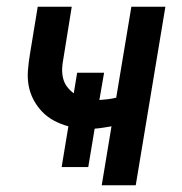

<svg xmlns="http://www.w3.org/2000/svg" viewBox="-20 -550 540 570"><path d="M282 0 311 -175Q299 -173 286.5 -171Q274 -169 261 -168L242 -54H163L183 -175Q161 -181 141 -191.5Q121 -202 105.5 -218Q90 -234 79.5 -254Q69 -274 65 -296Q61 -318 63 -342Q65 -366 69 -390L92 -530H193L168 -375Q165 -360 164.5 -345.5Q164 -331 167.5 -317Q171 -303 179.5 -292Q188 -281 199 -273L209 -334H289L275 -253Q288 -254 300.5 -255.5Q313 -257 325 -260L370 -530H471L383 0Z"/></svg>

Font: Iosevka Curly Semibold Oblique
Style: Regular
Weight: 600
Italic angle: -9°
Monospace: yes
Designer: Belleve Invis
Foundry: Belleve Invis
Version: Version 11.1.0; ttfautohint (v1.8.3)